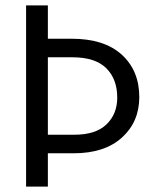

<svg xmlns="http://www.w3.org/2000/svg" viewBox="-20 -694 576 714"><path d="M254 -124H158V0H77V-674H158V-550H246Q368 -550 433 -490.5Q498 -431 498 -333Q498 -241 433.5 -182.5Q369 -124 254 -124ZM249 -481H158V-193H257Q336 -193 376 -231.5Q416 -270 416 -331Q416 -400 375 -440.5Q334 -481 249 -481Z"/></svg>

Font: Hind Guntur
Style: Regular
Weight: 400
Designer: Manushi Parikh, Hitesh Malaviya
Foundry: Indian Type Foundry
Version: Version 1.002;PS 1.0;hotconv 1.0.86;makeotf.lib2.5.63406; tt